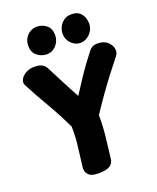

<svg xmlns="http://www.w3.org/2000/svg" viewBox="-182 -1124 1021 1245"><g transform="rotate(-20 328.5 -501.5)"><path d="M25 -687Q15 -706 25.5 -727Q36 -748 61.5 -763Q87 -778 120 -778Q160 -778 177.5 -766Q195 -754 204 -736Q216 -712 231 -683.5Q246 -655 261 -625.5Q276 -596 289.5 -570.5Q303 -545 313 -527Q323 -509 326 -503Q364 -562 391.5 -603.5Q419 -645 444.5 -680Q470 -715 499 -752Q510 -766 523 -773Q536 -780 560 -780Q600 -780 624.5 -759.5Q649 -739 655 -711.5Q661 -684 645 -663Q604 -612 566 -562Q528 -512 490 -458.5Q452 -405 409 -340Q410 -262 401 -187Q392 -112 385 -49Q382 -18 358 -2Q334 14 278 14Q229 14 210 -7Q191 -28 194 -57Q201 -121 210 -187Q219 -253 218 -330Q170 -431 121 -514Q72 -597 25 -687ZM229 -826Q191 -826 161.5 -850Q132 -874 132 -916Q132 -949 146 -971.5Q160 -994 181.5 -1005.5Q203 -1017 225 -1017Q263 -1017 291.5 -994Q320 -971 320 -925Q320 -899 307.5 -876Q295 -853 274 -839.5Q253 -826 229 -826ZM457 -821Q423 -821 395.5 -848.5Q368 -876 368 -916Q368 -939 379 -962Q390 -985 411.5 -1000.5Q433 -1016 463 -1016Q501 -1016 520.5 -998.5Q540 -981 546.5 -959Q553 -937 553 -921Q553 -894 539.5 -871Q526 -848 504 -834.5Q482 -821 457 -821Z"/></g></svg>

Font: Playpen Sans ExtraBold
Style: Regular
Weight: 800
Designer: Laura Meseguer, Veronika Burian, José Scaglione
Foundry: TypeTogether
Version: Version 1.001